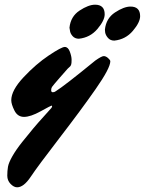

<svg xmlns="http://www.w3.org/2000/svg" viewBox="-20 -518 617 818"><path d="M28 -91Q28 -133 80.5 -189Q133 -245 187.5 -281.5Q242 -318 256 -318Q270 -318 277.5 -298Q285 -278 285 -263.5Q285 -249 283.5 -244Q282 -239 280.5 -237Q279 -235 275.5 -232Q272 -229 268.5 -225.5Q265 -222 235 -187.5Q205 -153 201.5 -147.5Q198 -142 198 -133.5Q198 -125 205 -125Q212 -125 217 -129Q254 -152 386 -260Q413 -279 422 -279Q431 -279 440.5 -270.5Q450 -262 450 -257Q450 -228 387.5 -138.5Q325 -49 233 70.5Q141 190 111 235Q81 280 53 280Q39 280 25 265.5Q11 251 11 230.5Q11 210 14 192.5Q17 175 33 147Q49 119 75 86.5Q101 54 121.5 29.5Q142 5 168.5 -24Q195 -53 198.5 -57.5Q202 -62 202 -65Q202 -68 199.5 -68Q197 -68 153.5 -44Q110 -20 82.5 -20Q55 -20 41.5 -47Q28 -74 28 -91ZM316 -353Q299 -353 289 -364.5Q279 -376 278 -388L276 -400Q281 -448 319 -473Q357 -498 385 -498Q426 -498 426 -457Q426 -431 395 -394.5Q364 -358 316 -353ZM467 -345Q450 -345 440 -356.5Q430 -368 428 -380L427 -392Q432 -440 470 -465Q508 -490 536 -490Q577 -490 577 -449Q577 -423 546 -386.5Q515 -350 467 -345Z"/></svg>

Font: Mrs Sheppards
Style: Regular
Weight: 400
Version: Version 1.000